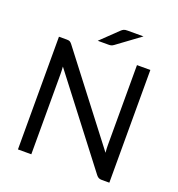

<svg xmlns="http://www.w3.org/2000/svg" viewBox="-155 -1019 1066 1147"><g transform="rotate(20 378.0 -445.5)"><path d="M137 -716.5Q150 -716.5 156.2 -713.2Q162.5 -710 170.5 -700L585.5 -160Q584 -173 583.5 -185.2Q583 -197.5 583 -209V-716.5H668V0H619Q607.5 0 599.8 -4Q592 -8 584.5 -17.5L170 -557Q171 -544.5 171.5 -532.5Q172 -520.5 172 -510.5V0H87V-716.5ZM561 -891 414 -783Q405.5 -777 399 -775Q392.5 -773 382 -773H313L418.5 -874.5Q423.5 -879.5 427.8 -882.5Q432 -885.5 436.5 -887.5Q441 -889.5 446.5 -890.2Q452 -891 460.5 -891Z"/></g></svg>

Font: Lato TR
Style: Regular
Weight: 400
Designer: Lukasz Dziedzic
Foundry: tyPoland Lukasz Dziedzic
Version: Version 1.104 2013